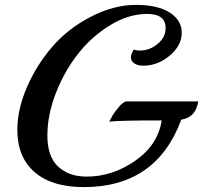

<svg xmlns="http://www.w3.org/2000/svg" viewBox="-20 -728 832 786"><path d="M792 -313Q785 -277 768 -260Q751 -243 722 -238Q620 38 323 38Q192 38 121.5 -23.5Q51 -85 51 -196Q51 -280 90 -370.5Q129 -461 193.5 -536Q258 -611 352 -659.5Q446 -708 536 -708Q626 -708 675 -676.5Q724 -645 724 -593.5Q724 -542 675 -500.5Q626 -459 566 -459Q544 -459 530 -468.5Q516 -478 516 -493Q516 -508 528 -525Q539 -521 553 -521Q592 -521 625 -548Q658 -575 658 -613Q658 -671 582.5 -671Q507 -671 432 -625.5Q357 -580 301 -509.5Q245 -439 209.5 -349Q174 -259 174 -173Q174 -87 218 -46Q262 -5 335 -5Q440 -5 533 -69.5Q626 -134 642 -235Q463 -235 427 -230Q432 -239 439.5 -253Q447 -267 466.5 -290Q486 -313 499 -313Z"/></svg>

Font: Playball
Style: Regular
Weight: 400
Designer: Robert E. Leuschke
Foundry: Robert E. Leuschke
Version: Version 1.001